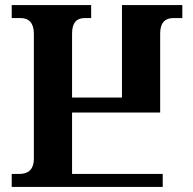

<svg xmlns="http://www.w3.org/2000/svg" viewBox="-20 -734 758 754"><path d="M26 0H619V-51H263V-292H609V-603C609 -646 630 -663 660 -663H696V-714H459V-351H263V-602C263 -645 281 -663 312 -663H338V-714H26V-663H62C92 -663 113 -645 113 -602V-112C113 -65 88 -51 56 -51H26Z"/></svg>

Font: Noto Serif Georgian SemiCondensed Bold
Style: Regular
Weight: 700
Width: 4
Designer: Monotype Design Team, Akaki Razmadze
Foundry: Google LLC
Version: Version 2.003